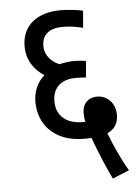

<svg xmlns="http://www.w3.org/2000/svg" viewBox="-51 -672 556 779"><g transform="rotate(-5 226.5 -282.5)"><path d="M377 67 445 39C417 -8 388 -72 371 -118C398 -130 416 -152 416 -190C416 -232 388 -270 341 -270C312 -270 282 -252 282 -207C282 -198 283 -185 286 -172C282 -172 278 -172 275 -172C213 -172 168 -203 168 -266C168 -323 205 -353 263 -353C277 -353 293 -352 304 -351L310 -418C299 -420 280 -422 264 -422C242 -422 221 -419 202 -414C169 -428 143 -454 143 -494C143 -540 174 -564 228 -564C263 -564 290 -558 310 -553L316 -622C297 -627 255 -632 224 -632C132 -632 67 -585 67 -499C67 -444 94 -403 137 -375C106 -349 91 -310 91 -270C91 -181 151 -104 275 -104C285 -104 295 -104 305 -105C319 -65 350 12 377 67Z"/></g></svg>

Font: Noto Sans Condensed
Style: Italic
Weight: 400
Width: 3
Italic angle: -12°
Designer: Monotype Design Team
Foundry: Monotype Imaging Inc.
Version: Version 2.013